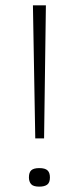

<svg xmlns="http://www.w3.org/2000/svg" viewBox="-20 -696 297 723"><path d="M146 -174.8H112.8L104 -675.8H152.8ZM168 -27.8Q168 -8.3 157.7 -0.7Q147.5 6.8 127.9 6.8Q105 6.8 96.9 -2.9Q88.9 -12.7 88.9 -27.8Q88.9 -46.9 97.9 -54.9Q106.9 -63 127.9 -63Q149.9 -63 158.9 -54.4Q168 -45.9 168 -27.8Z"/></svg>

Font: Clear Sans Thin
Style: Regular
Weight: 250
Foundry: Intel Corporation
Version: Version 1.00